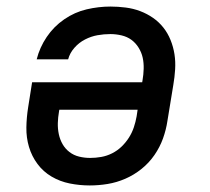

<svg xmlns="http://www.w3.org/2000/svg" viewBox="-20 -558 640 586"><path d="M254 8Q223 8 193 2Q163 -4 137.5 -19Q112 -34 94.5 -57.5Q77 -81 68.5 -109.5Q60 -138 60.5 -169Q61 -200 66 -231L78 -307H414L415 -313Q418 -330 418.5 -348Q419 -366 415.5 -382Q412 -398 403 -412.5Q394 -427 381 -436.5Q368 -446 351 -450Q334 -454 317 -454Q297 -454 277.5 -450.5Q258 -447 239.5 -437.5Q221 -428 207 -412Q193 -396 188 -377H92Q101 -413 122.5 -445Q144 -477 176 -499Q208 -521 244.5 -529.5Q281 -538 317 -538Q340 -538 363.5 -535Q387 -532 408 -524Q429 -516 447 -503.5Q465 -491 478.5 -474Q492 -457 500.5 -436Q509 -415 512.5 -392.5Q516 -370 514.5 -346Q513 -322 509 -299L491 -189Q487 -162 477.5 -135.5Q468 -109 451.5 -85Q435 -61 412 -42.5Q389 -24 362.5 -12.5Q336 -1 308.5 3.5Q281 8 254 8ZM255 -76Q272 -76 289 -79Q306 -82 322 -90Q338 -98 351 -110.5Q364 -123 373.5 -138Q383 -153 388.5 -169.5Q394 -186 397 -203L400 -223H161L160 -217Q157 -200 156.5 -182.5Q156 -165 159.5 -148.5Q163 -132 171 -118Q179 -104 192 -94Q205 -84 221.5 -80Q238 -76 255 -76Z"/></svg>

Font: Iosevka Curly Slab MdExObl
Style: Regular
Weight: 500
Width: 7
Italic angle: -9°
Monospace: yes
Designer: Belleve Invis
Foundry: Belleve Invis
Version: Version 11.1.0; ttfautohint (v1.8.3)